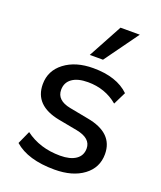

<svg xmlns="http://www.w3.org/2000/svg" viewBox="-147 -885 826 987"><g transform="rotate(20 266.5 -391.0)"><path d="M269.5 9.8Q124 9.8 49.8 -55.7L82 -127Q161.1 -67.4 272.5 -67.4Q327.1 -67.4 357.9 -88.4Q388.7 -109.4 388.7 -148.4Q388.7 -204.1 308.6 -219.7L204.1 -239.3Q63.5 -266.6 63.5 -382.8Q63.5 -457 124 -502.9Q184.6 -548.8 280.3 -548.8Q409.2 -548.8 476.6 -483.4L442.4 -414.1Q374 -471.7 279.3 -471.7Q223.6 -471.7 192.9 -449.7Q162.1 -427.7 162.1 -387.7Q162.1 -330.1 238.3 -315.4L340.8 -295.9Q487.3 -269.5 487.3 -153.3Q487.3 -79.1 427.7 -34.7Q368.2 9.8 269.5 9.8ZM239.3 -606.4 339.8 -792H445.3L311.5 -606.4Z"/></g></svg>

Font: Min Sans Medium
Style: Regular
Weight: 500
Designer: Jinseong-Kim, NotoSansCJK, Nunito
Foundry: Jinseong-Kim
Version: Version 1.400;Glyphs 3.1.2 (3151)